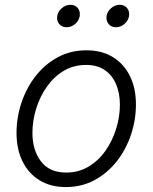

<svg xmlns="http://www.w3.org/2000/svg" viewBox="-20 -757 627 789"><path d="M250.5 11.7Q188 11.7 142.6 -16.1Q97.2 -43.9 72.5 -94Q47.9 -144 47.9 -210.4Q47.9 -273.9 68.1 -334.7Q88.4 -395.5 126.2 -444.1Q164.1 -492.7 217 -521.5Q270 -550.3 335.4 -550.3Q397.9 -550.3 443.6 -522.5Q489.3 -494.6 513.9 -444.6Q538.6 -394.5 538.6 -328.1Q538.6 -263.7 518.1 -202.9Q497.6 -142.1 459.5 -93.8Q421.4 -45.4 368.4 -16.8Q315.4 11.7 250.5 11.7ZM252 -47.9Q303.7 -47.9 344.7 -72.8Q385.7 -97.7 414.1 -138.4Q442.4 -179.2 457.5 -228.5Q472.7 -277.8 472.7 -326.7Q472.7 -374 457 -410.9Q441.4 -447.8 410.6 -469Q379.9 -490.2 333.5 -490.2Q282.7 -490.2 242.2 -466.1Q201.7 -441.9 172.9 -401.1Q144 -360.4 128.7 -310.8Q113.3 -261.2 113.3 -210.9Q113.3 -140.1 148.2 -94Q183.1 -47.9 252 -47.9ZM456.5 -645Q437.5 -645 426.3 -658.4Q415 -671.9 418 -690.9Q420.9 -710.4 437 -723.9Q453.1 -737.3 472.2 -737.3Q491.2 -737.3 502.2 -723.9Q513.2 -710.4 510.3 -690.9Q506.8 -671.9 491.2 -658.4Q475.6 -645 456.5 -645ZM253.9 -645Q234.9 -645 223.4 -658.4Q211.9 -671.9 215.3 -690.9Q218.3 -710.4 234.4 -723.9Q250.5 -737.3 269.5 -737.3Q288.6 -737.3 299.6 -723.9Q310.5 -710.4 307.6 -690.9Q304.2 -671.9 288.6 -658.4Q272.9 -645 253.9 -645Z"/></svg>

Font: Inter 16pt Light
Style: Italic
Weight: 300
Italic angle: -9.3988°
Version: Version 4.001;git-66647c0bb